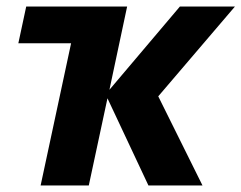

<svg xmlns="http://www.w3.org/2000/svg" viewBox="-20 -566 737 586"><path d="M104 0H251L308 -266L433 0H598L463 -272L697 -546H529L314 -292L368 -546H60L36 -434H197Z"/></svg>

Font: Noto Sans
Style: Bold Italic
Weight: 700
Italic angle: -12°
Designer: Monotype Design Team
Foundry: Monotype Imaging Inc.
Version: Version 2.013